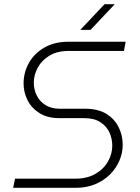

<svg xmlns="http://www.w3.org/2000/svg" viewBox="-20 -900 669 920"><path d="M43 0 52 -44H343Q397 -44 436.5 -66.5Q476 -89 497 -125.5Q518 -162 518 -202Q518 -235 504.5 -265Q491 -295 461 -314.5Q431 -334 383 -334H263Q208 -334 170 -357.5Q132 -381 112.5 -419Q93 -457 93 -500Q93 -552 118 -597.5Q143 -643 191.5 -671.5Q240 -700 309 -700H582L574 -656H310Q255 -656 218 -634Q181 -612 161.5 -577Q142 -542 142 -503Q142 -471 156 -442.5Q170 -414 198 -396.5Q226 -379 266 -379H387Q450 -379 489.5 -354.5Q529 -330 548.5 -290.5Q568 -251 568 -206Q568 -167 552 -130Q536 -93 507 -64Q478 -35 436.5 -17.5Q395 0 343 0ZM365 -757 481 -880H530L414 -757Z"/></svg>

Font: MuseoModerno Thin ExtraLight
Style: Italic
Weight: 250
Italic angle: -9°
Version: Version 1.003